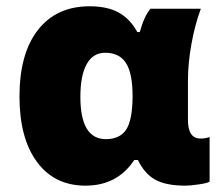

<svg xmlns="http://www.w3.org/2000/svg" viewBox="-20 -581 712 611"><path d="M252 9.8Q153.3 9.8 97.7 -65.7Q42 -141.1 42 -273.9Q42 -410.6 100.8 -485.8Q159.7 -561 265.1 -561Q321.8 -561 357.9 -541Q394 -521 417 -479H424.8Q439 -530.3 459 -553.2H619.1Q600.1 -502 589.1 -440.4Q578.1 -378.9 578.1 -324.2V-199.2Q578.1 -140.1 618.2 -140.1Q633.8 -140.1 647 -145V-2.9Q639.2 2 612.1 5.9Q585 9.8 570.8 9.8Q507.8 9.8 473.9 -9.3Q439.9 -28.3 418.9 -71.8H407.2Q353.5 9.8 252 9.8ZM316.9 -138.2Q360.4 -138.2 380.6 -167.2Q400.9 -196.3 401.9 -270V-274.9Q401.9 -347.7 380.9 -380.4Q359.9 -413.1 314.9 -413.1Q275.9 -413.1 255.9 -377Q235.8 -340.8 235.8 -272.9Q235.8 -138.2 316.9 -138.2Z"/></svg>

Font: OpenSansExtrabold
Style: Regular
Weight: 800
Foundry: Ascender Corporation
Version: Version 1.10